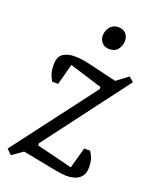

<svg xmlns="http://www.w3.org/2000/svg" viewBox="-152 -783 700 870"><g transform="rotate(20 198.5 -348.0)"><path d="M275 9Q263 9 243 6Q223 3 205 -0.5Q187 -4 177 -6L58 -29L7 7L-17 -16L283 -412V-422L125 -471L98 -370H69Q67 -373 58 -392Q49 -411 49 -446Q49 -484 71 -498.5Q93 -513 125 -513Q151 -513 175 -508.5Q199 -504 230 -496L336 -471L391 -512L414 -493L108 -87V-77L281 -34L309 -135H338Q340 -132 349.5 -113.5Q359 -95 359 -60Q359 -35 347.5 -19.5Q336 -4 317 2.5Q298 9 275 9ZM260 -597Q239 -597 226 -611Q213 -625 213 -645Q213 -659 219 -673Q225 -687 237.5 -696Q250 -705 269 -705Q289 -705 302.5 -692Q316 -679 316 -656Q316 -634 302.5 -615.5Q289 -597 260 -597Z"/></g></svg>

Font: Faustina Light
Style: Italic
Weight: 300
Italic angle: -8°
Designer: Alfonso Garcia
Foundry: http://www.omnibus-type.com
Version: Version 1.200